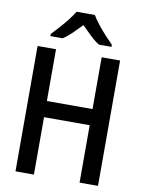

<svg xmlns="http://www.w3.org/2000/svg" viewBox="-100 -1009 801 1077"><g transform="rotate(10 300.0 -470.5)"><path d="M65 0V-714H170V-419H430V-714H535V0H430V-327H170V0ZM126 -793Q144 -812 167.5 -838Q191 -864 212.5 -891.5Q234 -919 247 -941H351Q364 -919 385.5 -891.5Q407 -864 431 -838Q455 -812 474 -793V-781H403Q378 -796 351.5 -821.5Q325 -847 298 -874Q272 -847 246.5 -822Q221 -797 196 -781H126Z"/></g></svg>

Font: Noto Sans Mono Medium
Style: Regular
Weight: 500
Designer: Monotype Design Team
Foundry: Monotype Imaging Inc.
Version: Version 2.014